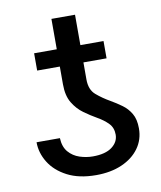

<svg xmlns="http://www.w3.org/2000/svg" viewBox="-77 -717 663 790"><g transform="rotate(-10 254.5 -322.5)"><path d="M369.1 -140.6Q369.1 -169.4 351.3 -187.7Q333.5 -206.1 306.9 -221.2Q280.3 -236.3 253.9 -255.4Q227.5 -274.4 209.5 -304.2Q191.4 -334 191.4 -381.8V-456.1H96.7V-528.3H191.4V-655.3H290V-528.3H386.7V-456.1H290V-384.8Q290 -341.8 315.4 -320.1Q340.8 -298.3 372.6 -280.3Q395.5 -267.1 417.5 -251.2Q439.5 -235.4 453.6 -211.4Q467.8 -187.5 467.8 -149.4Q467.8 -102.5 441.9 -66.7Q416 -30.8 369.6 -10.5Q323.2 9.8 261.7 9.8Q190.4 9.8 141.6 -15.6Q92.8 -41 67.9 -81.3Q43 -121.6 43 -166H140.6Q142.1 -129.4 160.6 -107.9Q179.2 -86.4 206.5 -77.4Q233.9 -68.4 261.7 -68.4Q314 -68.4 341.6 -89.1Q369.1 -109.9 369.1 -140.6Z"/></g></svg>

Font: Inter Display
Style: Regular
Weight: 400
Designer: Rasmus Andersson
Foundry: rsms
Version: Version 4.000;git-37864ae